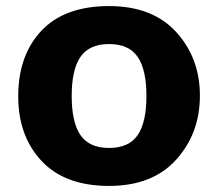

<svg xmlns="http://www.w3.org/2000/svg" viewBox="-20 -600 718 632"><path d="M339 12Q194 12 117 -70Q40 -152 40 -283Q40 -418 116.5 -499Q193 -580 339 -580Q482 -580 560 -494.5Q638 -409 638 -285Q638 -161 560 -74.5Q482 12 339 12ZM245 -155Q274 -113 339 -113Q404 -113 433 -155Q462 -197 462 -284Q462 -371 433 -413Q404 -455 339 -455Q274 -455 245 -413Q216 -371 216 -284Q216 -197 245 -155Z"/></svg>

Font: Martel Sans Heavy
Style: Regular
Weight: 900
Designer: Dan Reynolds and Mathieu Réguer
Foundry: Dan Reynolds and Mathieu Réguer
Version: Version 1.001;PS 001.001;hotconv 1.0.70;makeotf.lib2.5.58329